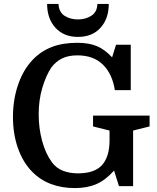

<svg xmlns="http://www.w3.org/2000/svg" viewBox="-20 -948 801 978"><path d="M377 -65Q462 -65 500 -107.5Q538 -150 538 -233V-283L454 -304V-359H742V-304L658 -283V0H586L561 -79Q518 -31 471.5 -10.5Q425 10 362 10Q225 10 143 -74Q97 -121 71.5 -193Q46 -265 46 -352Q46 -441 72.5 -517.5Q99 -594 147 -644Q188 -687 243.5 -708.5Q299 -730 373 -730Q433 -730 473.5 -713Q514 -696 551 -656L571 -720H646V-489H565Q552 -572 504 -619Q456 -666 374 -666Q328 -666 296.5 -650.5Q265 -635 242 -605Q214 -563 195.5 -500.5Q177 -438 177 -366Q177 -295 194.5 -230.5Q212 -166 244 -122Q266 -92 300 -78.5Q334 -65 377 -65ZM534 -928H476Q475 -887 445.5 -868Q416 -849 377 -849Q338 -849 309 -867.5Q280 -886 278 -928H220Q220 -853 262.5 -806.5Q305 -760 377 -760Q450 -760 492 -806.5Q534 -853 534 -928Z"/></svg>

Font: Domine SemiBold
Style: Regular
Weight: 600
Designer: Pablo Impallari, Rodrigo Fuenzalida, Brenda Gallo
Foundry: Pablo Impallari, Rodrigo Fuenzalida, Brenda Gallo
Version: Version 2.000